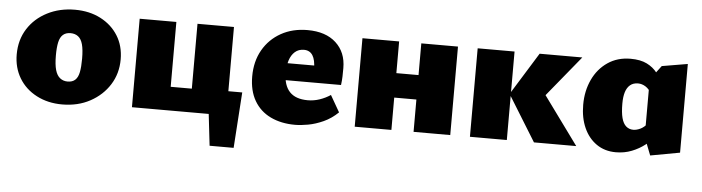

<svg xmlns="http://www.w3.org/2000/svg" viewBox="-41 -607 3376 923"><g transform="rotate(5 1646.5 -145.5)"><path d="M266 16Q197 16 142.5 -12.5Q88 -41 58 -91Q28 -141 28 -205Q28 -275 62 -328.5Q96 -382 155.5 -412.5Q215 -443 289 -443Q359 -443 413 -415Q467 -387 497.5 -338Q528 -289 528 -224Q528 -156 494 -102Q460 -48 401 -16Q342 16 266 16ZM283 -96Q306 -96 319.5 -108.5Q333 -121 338 -146.5Q343 -172 343 -211Q343 -255 336 -280.5Q329 -306 314 -317.5Q299 -329 277 -329Q255 -329 241 -317Q227 -305 221.5 -280Q216 -255 216 -216Q216 -172 223.5 -146Q231 -120 246.5 -108Q262 -96 283 -96Z M881 0V-427H1057V0ZM696 0V-114H970V0ZM602 0V-427H779V0ZM971 0V-117H1124L1051 0ZM990 152 959 -117H1124L1106 152Z M1390 16Q1323 16 1272 -8.5Q1221 -33 1193 -81Q1165 -129 1165 -198Q1165 -271 1196.5 -326Q1228 -381 1283.5 -412Q1339 -443 1411 -443Q1499 -443 1548.5 -397.5Q1598 -352 1598 -276Q1598 -256 1597.5 -236Q1597 -216 1594 -194H1458V-260Q1458 -303 1444 -325Q1430 -347 1402 -347Q1376 -347 1358.5 -331.5Q1341 -316 1332.5 -289.5Q1324 -263 1324 -229Q1324 -169 1353 -138Q1382 -107 1441 -107Q1470 -107 1498 -116.5Q1526 -126 1550 -142L1596 -62Q1564 -31 1526.5 -14Q1489 3 1453.5 9.5Q1418 16 1390 16ZM1245 -194 1265 -276H1589V-194Z M1961 0V-427H2138V0ZM1677 0V-427H1854V0ZM1765 -156V-274H2045V-156Z M2542 0 2405 -222 2532 -427H2738L2531 -174V-295L2746 0ZM2233 0V-427H2411V0Z M2938 13Q2884 13 2844.5 -14.5Q2805 -42 2783.5 -90Q2762 -138 2762 -201Q2762 -268 2787.5 -322.5Q2813 -377 2860 -409Q2907 -441 2970 -441Q3018 -441 3049 -425.5Q3080 -410 3099 -385Q3118 -360 3129 -331L3082 -281Q3070 -304 3052.5 -315Q3035 -326 3016 -326Q2993 -326 2978 -313.5Q2963 -301 2956 -278.5Q2949 -256 2949 -223Q2949 -180 2956 -153.5Q2963 -127 2977.5 -114.5Q2992 -102 3012 -102Q3028 -102 3046 -110.5Q3064 -119 3080 -139L3125 -81Q3106 -59 3078 -37Q3050 -15 3014.5 -1Q2979 13 2938 13ZM3104 14 3070 -73V-350L3122 -419L3246 -440V-12Z"/></g></svg>

Font: Ysabeau Infant Black
Style: Regular
Weight: 900
Designer: Christian Thalmann (Catharsis Fonts)
Version: Version 2.001;gftools[0.9.30]; featfreeze: ss01,ss02,lnum